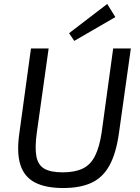

<svg xmlns="http://www.w3.org/2000/svg" viewBox="-20 -934 704 967"><path d="M639 -690 579 -263Q565 -163 532 -102Q499 -41 442 -14Q385 13 298 13Q210 13 156 -15Q102 -43 82.5 -104.5Q63 -166 78 -267L136 -690H225L165 -263Q155 -189 163.5 -145.5Q172 -102 204 -84Q236 -66 296 -66Q357 -66 396.5 -85Q436 -104 458.5 -148.5Q481 -193 492 -267L550 -690ZM520 -914 561 -848 354 -728 328 -767Z"/></svg>

Font: Exo 2
Style: Italic
Weight: 400
Italic angle: -8°
Designer: Natanael Gama
Foundry: Natanael Gama
Version: Version 2.010